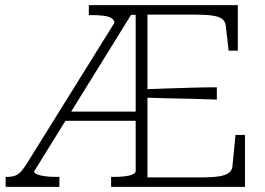

<svg xmlns="http://www.w3.org/2000/svg" viewBox="-20 -730 1035 750"><path d="M236 -294H521L530 -258H219ZM537 -381Q585 -383 633 -384.5Q681 -386 729.5 -387.5Q778 -389 827 -389V-341Q780 -343 731.5 -344Q683 -345 634.5 -346Q586 -347 537 -349ZM414 0V-39H424Q446 -39 465.5 -41Q485 -43 497.5 -48.5Q510 -54 510 -62V-672H492L113 -60Q113 -54 125 -49Q137 -44 156.5 -41.5Q176 -39 200 -39H212V0H2V-39H7Q27 -39 39.5 -44Q52 -49 62.5 -60.5Q73 -72 86 -93L427 -641Q426 -653 415 -659.5Q404 -666 384.5 -668.5Q365 -671 339 -671H327V-710H909V-532H873L862 -629Q860 -647 847 -656.5Q834 -666 807 -669.5Q780 -673 737 -673H556V-37H763Q795 -37 818 -39Q841 -41 856 -46Q871 -51 879 -59.5Q887 -68 888 -81L900 -203H937V0Z"/></svg>

Font: Roboto Serif 20pt Thin
Style: Regular
Weight: 250
Version: Version 1.008